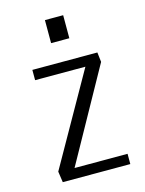

<svg xmlns="http://www.w3.org/2000/svg" viewBox="-104 -731 598 794"><g transform="rotate(-15 195.0 -333.5)"><path d="M245.1 -666.5V-567.9H167V-666.5ZM278.8 -437H63.5V-481H341.8L346.7 -439.5L127 -43.9H354V0H64.9L58.1 -46.9Z"/></g></svg>

Font: Anaheim
Style: Regular
Weight: 400
Designer: vernon adams
Foundry: vernon adams
Version: Version 1.002; ttfautohint (v0.93.5-3d13) -l 8 -r 50 -G 200 